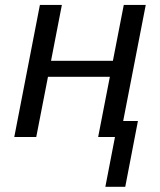

<svg xmlns="http://www.w3.org/2000/svg" viewBox="-20 -548 640 768"><path d="M227.5 -528.3 184.1 -304.7H431.6L475.1 -528.3H563L472.7 -64H531.7L481 199.2H401.4L439.9 0H372.6L419.4 -240.7H171.9L125 0H37.1L139.6 -528.3Z"/></svg>

Font: Liberation Mono
Style: Italic
Weight: 400
Italic angle: -12°
Monospace: yes
Designer: Steve Matteson
Foundry: Ascender Corporation
Version: Version 2.1.5